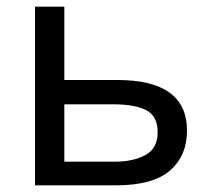

<svg xmlns="http://www.w3.org/2000/svg" viewBox="-20 -556 634 576"><path d="M173 -316H332Q541 -316 541 -164Q541 -89 490 -44.5Q439 0 328 0H85V-536H173ZM453 -159Q453 -208 418.5 -225.5Q384 -243 322 -243H173V-71H324Q380 -71 416.5 -91Q453 -111 453 -159Z"/></svg>

Font: Noto IKEA Arabic
Style: Regular
Weight: 400
Designer: Monotype Design Team
Foundry: Monotype Imaging Inc.
Version: Version 1.200